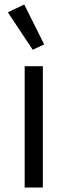

<svg xmlns="http://www.w3.org/2000/svg" viewBox="-20 -836 302 856"><path d="M177 -638 126 -614 15 -781 88 -816ZM171 0H90V-541H171Z"/></svg>

Font: IBM Plex Sans JP
Style: Regular
Weight: 400
Designer: Mike Abbink; Paul van der Laan; Pieter van Rosmalen; Wujin Sim; Yejin Wi; Jinhee Kim; Boomi Park; Yona Kim; Kichan Ma
Foundry: Sandoll Inc.
Version: Version 1.001